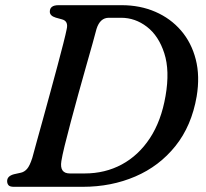

<svg xmlns="http://www.w3.org/2000/svg" viewBox="-20 -720 794 740"><path d="M7.5 -22Q7.5 -41.5 34 -48.5L61 -54.5Q74 -57.5 84.2 -69Q94.5 -80.5 104.5 -111.5Q110 -132.5 121 -172Q132 -211.5 145.8 -261.5Q159.5 -311.5 174 -364.5Q188.5 -417.5 201.5 -466.2Q214.5 -515 224 -552.2Q233.5 -589.5 237 -607.5Q244.5 -639 218.5 -645.5L195 -652Q172 -659 172 -675Q172 -700 205.5 -700H449Q520 -700 578.8 -674.5Q637.5 -649 677.8 -602.2Q718 -555.5 734.5 -491Q751 -426.5 738 -348.5Q718.5 -235 656.2 -157.2Q594 -79.5 501.5 -39.8Q409 0 299 0H33.5Q18 0 12.8 -6.2Q7.5 -12.5 7.5 -22ZM306.5 -51.5Q385 -51.5 449.5 -86.2Q514 -121 557.8 -187.5Q601.5 -254 618 -350Q635 -447.5 613.2 -514.8Q591.5 -582 546.2 -616.8Q501 -651.5 447 -651.5H399.5Q365.5 -651.5 352 -608.5Q347.5 -591 336.8 -552.5Q326 -514 311.5 -463.2Q297 -412.5 281.8 -357.2Q266.5 -302 252.8 -250.2Q239 -198.5 229.2 -158.5Q219.5 -118.5 216.5 -99Q209 -51.5 249 -51.5Z"/></svg>

Font: Fraunces 9pt Soft
Style: Italic
Weight: 400
Italic angle: -16°
Version: Version 1.000;[0bf87f6ff]